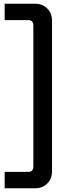

<svg xmlns="http://www.w3.org/2000/svg" viewBox="-20 -770 363 1030"><path d="M5 240V152H132Q159 152 159 122V-632Q159 -662 132 -662H5V-750H168Q208 -750 233.5 -724.5Q259 -699 259 -660V150Q259 189 233.5 214.5Q208 240 168 240Z"/></svg>

Font: Space Grotesk Frontify Medium
Style: Regular
Weight: 500
Designer: Florian Karsten
Version: Version 2.000